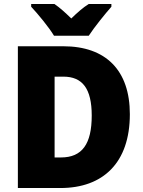

<svg xmlns="http://www.w3.org/2000/svg" viewBox="-20 -947 720 967"><path d="M252 -767H427C455 -810 510 -878 541 -913V-927H427C397 -908 371 -885 339 -854C307 -885 283 -907 254 -927H137V-913C170 -878 227 -809 252 -767ZM634 -372C634 -593 513 -714 299 -714H70V0H284C499 0 634 -127 634 -372ZM442 -365C442 -222 394 -154 287 -154H255V-561H299C395 -561 442 -501 442 -365Z"/></svg>

Font: Noto Sans Kannada SemiCondensed Black
Style: Regular
Weight: 900
Width: 4
Designer: Jelle Bosma - Monotype Design Team
Foundry: Monotype Imaging Inc.
Version: Version 2.005